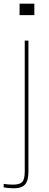

<svg xmlns="http://www.w3.org/2000/svg" viewBox="-75 -820 266 1040"><path d="M31 -738V-800H111V-738ZM-2 200Q-13 200 -29 198.5Q-45 197 -55 195V176Q-44.5 178 -32 179Q-19.5 180 -4 180Q32 180 45.5 165.5Q59 151 59 110V-600H79V110Q79 158 61 179Q43 200 -2 200Z"/></svg>

Font: Big Shoulders Stencil Display SC Thin
Style: Regular
Weight: 100
Designer: Patric King
Foundry: XO Type Co
Version: Version 2.001